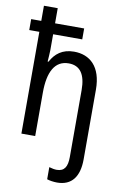

<svg xmlns="http://www.w3.org/2000/svg" viewBox="-107 -819 713 1124"><g transform="rotate(10 250.0 -257.0)"><path d="M315 246C402 246 445 188 445 85V-329C445 -466 375 -526 281 -526C211 -526 170 -492 143 -442H138C139 -465 142 -488 142 -511V-605H315V-670H142V-760H60V-670H0V-605H60V0H142V-258C142 -382 180 -453 262 -453C330 -453 363 -405 363 -312V86C363 143 346 173 300 173C287 173 272 170 255 165V237C269 242 294 246 315 246Z"/></g></svg>

Font: Noto Sans Mono ExtraCondensed
Style: Regular
Weight: 400
Width: 2
Designer: Monotype Design Team
Foundry: Monotype Imaging Inc.
Version: Version 2.014